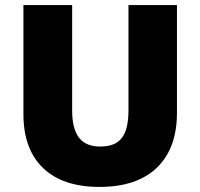

<svg xmlns="http://www.w3.org/2000/svg" viewBox="-20 -734 797 764"><path d="M491.2 -713.9V-295.9C491.2 -192.9 457.5 -150.9 378.9 -150.9C305.2 -150.9 267.1 -193.8 267.1 -294.9V-713.9H73.2V-279.8C73.2 -186.5 99.6 -114.7 151.9 -64.9C204.1 -15.1 278.8 9.8 376 9.8C475.6 9.8 551.8 -16.1 605 -67.4C657.7 -118.7 684.1 -190.9 684.1 -284.2V-713.9Z"/></svg>

Font: Sahel Black
Style: Bold
Weight: 900
Foundry: Saber Rastikerdar (saber.rastikerdar@gmail.com)
Version: Version 3.4.0